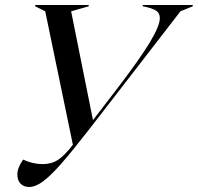

<svg xmlns="http://www.w3.org/2000/svg" viewBox="-20 -732 787 764"><path d="M120 -712H333V-707L263 -687L350 -254L449 -383Q539 -501 577.5 -565.5Q616 -630 616 -660Q616 -679 602.5 -688.5Q589 -698 562 -704L548 -707V-712H747V-707L698 -687L337 -220Q267 -130 224 -81Q181 -32 151 -10Q121 12 96 12Q74 12 61.5 -1.5Q49 -15 49 -38Q49 -64 72 -97Q110 -79 150 -79Q185 -79 211 -96Q237 -113 270 -156L160 -687L120 -707Z"/></svg>

Font: Nyght Serif Italic
Style: Regular
Weight: 400
Italic angle: -16°
Designer: Maksym Kobuzan
Version: Version 0.410